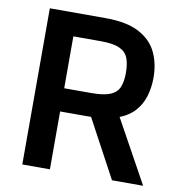

<svg xmlns="http://www.w3.org/2000/svg" viewBox="-80 -782 813 856"><g transform="rotate(10 327.0 -353.5)"><path d="M436 -341 624 0H483L311 -320ZM325 -367Q382 -367 411 -379.5Q440 -392 450.5 -417.5Q461 -443 461 -482Q461 -523 450.5 -549.5Q440 -576 411 -589Q382 -602 325 -602H202V-367ZM330 -262H202V0H77V-707H329Q425 -707 481 -677.5Q537 -648 561.5 -597.5Q586 -547 586 -482Q586 -438 574 -398Q562 -358 534 -327.5Q506 -297 456 -279.5Q406 -262 330 -262Z"/></g></svg>

Font: Asta Sans
Style: Bold
Weight: 700
Designer: 42dot
Version: Version 1.000